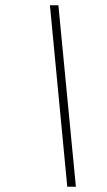

<svg xmlns="http://www.w3.org/2000/svg" viewBox="-20 -705 404 725"><path d="M266.5 0H234L168.5 -685H200.5Z"/></svg>

Font: Newsreader 36pt Light
Style: Italic
Weight: 300
Italic angle: -17°
Designer: Hugues Gentile
Foundry: Production Type
Version: Version 1.003